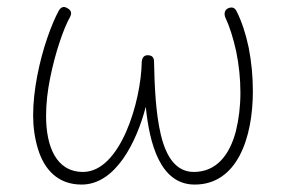

<svg xmlns="http://www.w3.org/2000/svg" viewBox="-20 -504 797 535"><path d="M168.9 -480.5C158.7 -487.3 150.4 -485.4 144 -474.6C133.8 -456.1 123 -430.7 111.8 -398.4C89.8 -334.5 72.3 -252.4 72.3 -182.6C72.3 -150.4 76.7 -119.6 85.4 -90.3C103 -31.2 141.6 10.3 207.5 10.3C301.8 10.3 360.4 -107.4 386.2 -206.5C396.5 -103.5 426.3 10.3 522.5 10.3C641.1 10.3 684.6 -120.1 684.6 -250C684.6 -291.5 680.7 -332 672.9 -371.6C664.6 -411.1 653.3 -444.8 639.2 -472.7C634.3 -482.9 626.5 -485.4 615.7 -481C606 -476.6 604 -466.3 607.4 -456.5C619.6 -430.7 629.9 -398.4 638.2 -360.4C646 -322.3 649.9 -284.2 649.9 -245.6C649.9 -207.5 645.5 -171.9 637.2 -138.2C619.6 -71.3 582.5 -24.9 520 -24.9C470.7 -24.9 442.9 -66.9 428.2 -128.4C413.6 -189.9 410.6 -265.6 409.2 -332.5C409.2 -343.8 403.8 -349.6 392.6 -350.1C382.3 -350.6 376.5 -344.7 375 -332.5C373.5 -221.7 315.4 -24.9 211.4 -24.9C135.3 -24.9 108.4 -98.1 108.4 -180.7C108.4 -214.8 112.3 -250 119.6 -286.1C127 -322.3 135.7 -355.5 146 -386.2C156.2 -417 166 -440.4 175.3 -457C180.7 -467.3 178.2 -475.1 168.9 -480.5Z"/></svg>

Font: Mikhak ExtraLight
Style: Regular
Weight: 200
Designer: Amin Abedi
Version: Version 3.2